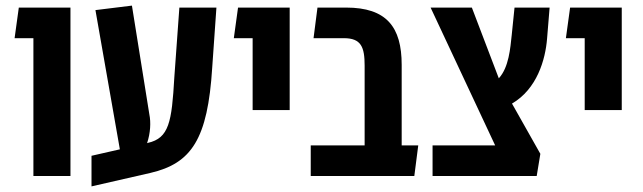

<svg xmlns="http://www.w3.org/2000/svg" viewBox="-20 -627 2290 684"><path d="M99 0H231V-600H47L32 -491H99Z M306 37 516 -11C662 -45 720 -131 736 -386L751 -600H619L601 -351C592 -192 582 -135 507 -118L504 -117C516 -153 518 -191 512 -220L450 -607L320 -591L407 -95L306 -72Z M880 -235H1012V-600H828L813 -491H880Z M1087 0H1456L1470 -109H1411V-396C1411 -531 1357 -600 1213 -600H1111L1097 -491H1205C1267 -491 1279 -459 1279 -393V-109H1087Z M1521 0H1892L1905 -79L1804 -258C1893 -310 1923 -414 1929 -490L1938 -600H1813L1803 -502C1798 -456 1793 -387 1757 -348L1661 -600H1514L1744 -109H1521Z M2063 -235H2195V-600H2011L1996 -491H2063Z"/></svg>

Font: Noto Sans Hebrew ExtraCondensed SemiBold
Style: Regular
Weight: 600
Width: 2
Designer: Ben Nathan
Foundry: Google LLC
Version: Version 3.001